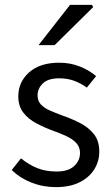

<svg xmlns="http://www.w3.org/2000/svg" viewBox="-20 -755 459 787"><path d="M209 12Q156 12 109 -6.5Q62 -25 28 -58L66 -106Q98 -80 132.5 -66Q167 -52 212 -52Q260 -52 284 -74.5Q308 -97 308 -128Q308 -153 292 -169.5Q276 -186 251 -197.5Q226 -209 198 -219Q162 -232 129 -249.5Q96 -267 75.5 -293.5Q55 -320 55 -360Q55 -419 99.5 -458.5Q144 -498 223 -498Q268 -498 307 -482.5Q346 -467 374 -443L336 -396Q311 -414 283.5 -424Q256 -434 223 -434Q177 -434 155.5 -413Q134 -392 134 -364Q134 -342 147 -327.5Q160 -313 183.5 -302.5Q207 -292 237 -281Q275 -268 309.5 -250Q344 -232 365.5 -204.5Q387 -177 387 -133Q387 -94 366.5 -61Q346 -28 306.5 -8Q267 12 209 12ZM138 -570 267 -735H357L362 -726L204 -570Z"/></svg>

Font: Mada
Style: Regular
Weight: 400
Designer: Khaled Hosny
Version: Version 1.5